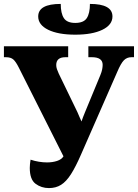

<svg xmlns="http://www.w3.org/2000/svg" viewBox="-20 -950 704 980"><path d="M230 10Q191 10 161.5 -12Q132 -34 132 -93Q132 -102 133 -112.5Q134 -123 136 -135Q157 -128 178.5 -124.5Q200 -121 220 -121Q248 -121 271 -128.5Q294 -136 304 -152L76 -605Q61 -635 48 -646.5Q35 -658 10 -658H0V-714H328V-658H314Q267 -658 267 -618Q267 -608 270.5 -597.5Q274 -587 280 -574L375 -378Q380 -365 385.5 -353.5Q391 -342 396 -330Q403 -351 413 -375L492 -566Q499 -583 501.5 -596Q504 -609 504 -619Q504 -658 449 -658H431V-714H664V-658H651Q628 -658 612.5 -642.5Q597 -627 578 -582L393 -160Q366 -98 342 -60.5Q318 -23 291.5 -6.5Q265 10 230 10ZM364 -773Q277 -773 226 -798Q175 -823 175 -866Q175 -930 290 -930Q290 -882 306 -857.5Q322 -833 364 -833Q407 -833 423 -857.5Q439 -882 439 -930Q554 -930 554 -866Q554 -823 502.5 -798Q451 -773 364 -773Z"/></svg>

Font: Noto Serif SemiCondensed ExtraBold
Style: Regular
Weight: 800
Width: 4
Designer: Monotype Design Team
Foundry: Monotype Imaging Inc.
Version: Version 2.015